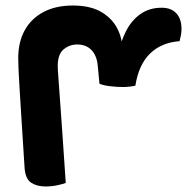

<svg xmlns="http://www.w3.org/2000/svg" viewBox="-20 -666 711 695"><path d="M69 -58Q62 -168 57.5 -239Q53 -310 50.5 -351.5Q48 -393 47 -416.5Q46 -440 46 -456Q46 -513 69 -555.5Q92 -598 136.5 -622Q181 -646 244 -646Q309 -646 349.5 -621Q390 -596 408 -556Q426 -516 423 -471L407 -466Q416 -513 435.5 -552Q455 -591 487.5 -614.5Q520 -638 565 -638Q600 -638 618.5 -617.5Q637 -597 637 -562Q637 -549 635 -539Q633 -529 630 -517Q564 -512 523 -472Q482 -432 470 -356Q463 -354 449.5 -352.5Q436 -351 425 -351Q403 -351 378 -354Q353 -357 340 -363L334 -426Q331 -464 311.5 -484.5Q292 -505 259 -505Q232 -505 210.5 -487.5Q189 -470 189 -427Q189 -422 189.5 -411.5Q190 -401 192 -376.5Q194 -352 197 -306.5Q200 -261 205.5 -187.5Q211 -114 218 -4Q209 0 188 4.5Q167 9 145 9Q114 9 93 -4.5Q72 -18 69 -58Z"/></svg>

Font: Baloo Bhaijaan 2
Style: Bold
Weight: 700
Designer: Sanskriti Dholi, Noopur Datye and Ek Type
Foundry: Ek Type
Version: Version 1.701